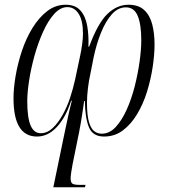

<svg xmlns="http://www.w3.org/2000/svg" viewBox="-20 -566 715 810"><path d="M522 -546Q564 -546 588 -524Q612 -502 622 -464Q632 -426 632 -378Q632 -335 624 -282.5Q616 -230 600 -178.5Q584 -127 558.5 -84.5Q533 -42 498.5 -16Q464 10 419 10Q371 10 355 -29.5Q339 -69 338 -140H335Q333 -124 329 -98.5Q325 -73 321 -48Q317 -23 314 -10L286 128Q283 143 280.5 160.5Q278 178 278 186Q278 203 285 208.5Q292 214 319 214H341L338 224H205L253 -8Q257 -26 262 -50Q267 -74 272.5 -98.5Q278 -123 283 -141H280Q258 -72 220.5 -31Q183 10 136 10Q37 10 37 -151Q37 -194 46 -246.5Q55 -299 72.5 -351.5Q90 -404 117 -448Q144 -492 179 -519Q214 -546 257 -546Q298 -546 319.5 -521.5Q341 -497 348 -456.5Q355 -416 353 -369H356Q393 -469 433.5 -507.5Q474 -546 522 -546ZM511 -535Q478 -535 452 -506Q426 -477 406.5 -429Q387 -381 375 -324L361 -253Q355 -227 351 -194Q347 -161 347 -133Q347 -77 356 -49Q365 -21 379 -11.5Q393 -2 409 -2Q442 -2 468 -30Q494 -58 514.5 -103.5Q535 -149 548.5 -202.5Q562 -256 569 -307Q576 -358 576 -396Q576 -463 561 -499Q546 -535 511 -535ZM264 -536Q235 -536 209 -507.5Q183 -479 162 -432.5Q141 -386 126 -332.5Q111 -279 103 -227.5Q95 -176 95 -139Q95 -70 109 -37Q123 -4 152 -4Q179 -4 202 -25.5Q225 -47 244 -81Q263 -115 276 -154.5Q289 -194 297 -231L318 -330Q323 -353 326.5 -378.5Q330 -404 330 -424Q330 -479 312 -507.5Q294 -536 264 -536Z"/></svg>

Font: Noto Serif Display ExtraCondensed Light
Style: Italic
Weight: 300
Width: 2
Italic angle: -12°
Designer: Monotype Design Team
Foundry: Monotype Imaging Inc.
Version: Version 2.009